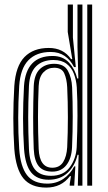

<svg xmlns="http://www.w3.org/2000/svg" viewBox="-20 -820 475 848"><path d="M387 0H365.5V-800H387ZM344 0H323.8L327.2 -136.2L322.5 -136.5Q311.5 -88 278.9 -57.1Q246.2 -26.2 194.8 -26.2Q143.8 -26.2 117.6 -58.4Q91.5 -90.5 86.2 -162.2Q81.8 -229.8 81.8 -296.9Q81.8 -364 86 -439.8Q94.8 -572.8 212.5 -572.8Q257.8 -572.8 284.8 -543.4Q311.8 -514 321 -473.5H326L322.2 -613V-800H344ZM184.2 8.5Q116.8 8.5 83.4 -32.2Q50 -73 43.2 -162.2Q38.8 -230.5 38.8 -297.9Q38.8 -365.2 43.2 -440.2Q49.2 -528.2 88.2 -568.2Q127.2 -608.2 195.5 -608.2Q260 -608.2 294 -558.8H299.2L279.2 -678.8V-800H302V-654.2L314.8 -523.8H307Q291.5 -555 265.8 -572.8Q240 -590.5 203.8 -590.5Q141 -590.5 105.4 -553.9Q69.8 -517.2 64.8 -440Q60.5 -368 60.4 -300.9Q60.2 -233.8 64.8 -163Q70.2 -84.5 99.1 -46.8Q128 -9 189 -9Q229 -9 259.9 -30.1Q290.8 -51.2 307.8 -85.2H312.8L307.8 0H287.8L288 -7.8L293.5 -42.2H289Q251.2 8.5 184.2 8.5ZM205.5 -43.5Q260.2 -43.5 288.1 -81.2Q316 -119 318.8 -169.8Q322 -242.8 322.2 -309.1Q322.5 -375.5 319.2 -434Q317 -466.2 306.5 -493.9Q296 -521.5 274.1 -538.2Q252.2 -555 216 -555Q167.8 -555 139.2 -527Q110.8 -499 107.8 -439.5Q104.5 -366.2 104.5 -302.1Q104.5 -238 107.8 -162.5Q110.8 -101.2 133.6 -72.4Q156.5 -43.5 205.5 -43.5ZM211 -62Q171 -62 151.2 -85.9Q131.5 -109.8 129 -162.5Q126.2 -233.5 126.4 -301.1Q126.5 -368.8 129 -439.2Q131.2 -491.2 155.9 -514.8Q180.5 -538.2 219 -538.2Q263 -538.2 279.8 -507.5Q296.5 -476.8 298.5 -434.8Q301.2 -371.8 301.2 -305.5Q301.2 -239.2 298.2 -170Q296 -119.8 273.2 -90.9Q250.5 -62 211 -62ZM211 -79.2Q243.2 -79.2 258.9 -104.2Q274.5 -129.2 276.8 -170Q279.8 -233 279.8 -302Q279.8 -371 276.8 -434.5Q275 -470.8 263.9 -495.8Q252.8 -520.8 219.2 -520.8Q191 -520.8 171.8 -500.6Q152.5 -480.5 150.8 -440Q147.8 -369.5 147.8 -303.4Q147.8 -237.2 150.8 -162.2Q154.5 -79.2 211 -79.2Z"/></svg>

Font: Big Shoulders Inline Display
Style: Bold
Weight: 700
Designer: Patric King
Foundry: XO Type Co
Version: Version 1.000